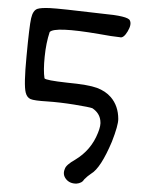

<svg xmlns="http://www.w3.org/2000/svg" viewBox="-20 -553 368 470"><path d="M71.3 -531.2Q80.1 -534.2 102.5 -533.2Q125 -532.2 230.5 -519.5Q293.9 -513.7 297.9 -502.9Q302.7 -493.2 292.5 -476.1Q282.2 -459 273.4 -461.9Q253.9 -463.9 222.7 -469.7Q114.3 -488.3 101.6 -474.6Q92.8 -448.2 89.4 -414.6Q85.9 -380.9 88.9 -361.3Q91.8 -356.4 144.5 -350.6Q196.3 -345.7 217.3 -337.9Q238.3 -330.1 251 -315.4Q269.5 -293.9 269.5 -261.7Q269.5 -246.1 253.9 -206.1Q226.6 -141.6 203.1 -127.9Q194.3 -122.1 186.5 -114.3Q180.7 -104.5 167 -103.5Q150.4 -103.5 141.6 -114.7Q132.8 -126 138.7 -139.6Q141.6 -149.4 164.1 -162.1Q203.1 -185.5 219.7 -227.5Q227.5 -246.1 225.6 -257.8Q223.6 -276.4 206.1 -288.1Q198.2 -291 162.1 -296.9Q126 -302.7 95.7 -304.7Q63.5 -306.6 54.7 -310.5Q45.9 -314.5 43 -326.2Q38.1 -344.7 44.9 -415Q51.8 -489.3 56.2 -508.3Q60.5 -527.3 71.3 -531.2Z"/></svg>

Font: JasonHandwriting3
Style: Regular
Weight: 400
Version: Version 1.24.9